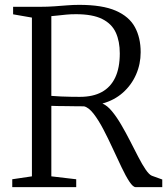

<svg xmlns="http://www.w3.org/2000/svg" viewBox="-20 -771 691 791"><path d="M30.5 0V-32.5L111.5 -44.5V-698.5L34 -712V-743H147Q176.5 -743 204 -745Q231.5 -747 257 -749Q282.5 -751 306 -751Q401.5 -751 456.8 -727Q512 -703 535.8 -659.2Q559.5 -615.5 559.5 -556Q559.5 -507 540.5 -463.8Q521.5 -420.5 486.2 -389.2Q451 -358 402 -344.5Q421.5 -336.5 441 -313Q460.5 -289.5 479.5 -257Q498.5 -224.5 516.2 -189.8Q534 -155 550 -124Q566 -93 580.2 -72.2Q594.5 -51.5 605.5 -47L648.5 -31.5V0H539Q528 0 513 -22.8Q498 -45.5 480.8 -81.8Q463.5 -118 444.5 -159.2Q425.5 -200.5 405.8 -238.2Q386 -276 365.8 -302.2Q345.5 -328.5 326 -333Q314.5 -333 294.8 -333.2Q275 -333.5 254 -333.8Q233 -334 215.8 -334.2Q198.5 -334.5 191.5 -335V-44.5L294 -32.5V0ZM309.5 -372Q363 -372 399.2 -391.8Q435.5 -411.5 454.5 -451.2Q473.5 -491 473.5 -551Q473.5 -601 457 -637Q440.5 -673 401 -692.8Q361.5 -712.5 293 -712.5Q271.5 -712.5 253 -710.8Q234.5 -709 219.2 -707.2Q204 -705.5 191.5 -704.5V-376Q208.5 -374.5 231.8 -373.5Q255 -372.5 276.2 -372.2Q297.5 -372 309.5 -372Z"/></svg>

Font: Merriweather 72pt Light
Style: Regular
Weight: 300
Version: Version 2.100